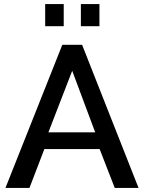

<svg xmlns="http://www.w3.org/2000/svg" viewBox="-20 -932 715 952"><path d="M289 -710H387L667 0H549L474 -193H200L126 0H7ZM452 -276 338 -581 220 -276ZM204 -802V-912H296V-802ZM381 -802V-912H473V-802Z"/></svg>

Font: Oxford Sans SemiBold
Style: Regular
Weight: 600
Designer: Matt McInerney, Pablo Impallari, Rodrigo Fuenzalida
Foundry: Matt McInerney, Pablo Impallari, Rodrigo Fuenzalida
Version: Version 3.000g; ttfautohint (v1.5) -l 8 -r 28 -G 28 -x 14 -D